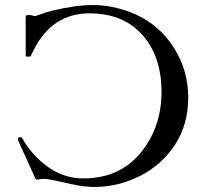

<svg xmlns="http://www.w3.org/2000/svg" viewBox="-20 -729 805 762"><path d="M121 -19Q124 -15 133.5 -17Q143 -19 155.5 -19Q168 -19 191.5 -14Q215 -9 264.5 2Q314 13 355 13Q448 13 535 -30.5Q622 -74 674.5 -154.5Q727 -235 727 -341Q727 -447 674 -533Q598 -659 445 -697Q396 -709 347 -709Q280 -709 189 -687Q161 -680 141.5 -672.5Q122 -665 118 -665L103 -669H88Q82 -669 82 -661V-509Q82 -504 91 -504Q100 -504 101.5 -506Q103 -508 104.5 -511.5Q106 -515 107.5 -518Q109 -521 110.5 -524Q112 -527 113 -529Q186 -676 335 -676Q469 -676 545 -590.5Q621 -505 621 -364Q621 -223 537.5 -122Q454 -21 311 -21Q233 -21 169 -67.5Q105 -114 68 -181Q67 -184 62 -184H56Q51 -184 51 -178Q51 -172 54 -167Z"/></svg>

Font: Cardo
Style: Regular
Weight: 400
Designer: David J. Perry
Foundry: David J. Perry
Version: Version 1.0451